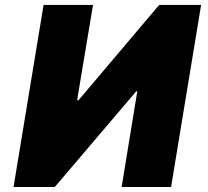

<svg xmlns="http://www.w3.org/2000/svg" viewBox="-20 -747 831 767"><path d="M154.1 -727.3H351.6L288 -346.6H293.7L615.8 -727.3H783.4L663.4 0H465.9L528.4 -382.1H524.1L198.9 0H34.1Z"/></svg>

Font: Karasuma Gothic
Style: Italic
Weight: 900
Italic angle: -9.39999°
Designer: Rasmus Andersson / Ryoko Nishizuka
Foundry: Genbu
Version: Version 1.00